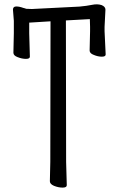

<svg xmlns="http://www.w3.org/2000/svg" viewBox="-20 -729 540 874"><path d="M226 117Q207 109 207 96L209 7L210 -632L113 -626V-577L116 -471Q116 -461 98 -461Q80 -461 60 -469Q41 -476 41 -489L43 -578V-634L39 -685Q39 -699 53 -699.5Q67 -700 86 -693Q95 -691 99 -689L125 -688L342 -699Q375 -702 399 -707Q423 -712 442 -706Q460 -699 460 -685L456 -607V-587L461 -481Q461 -471 443.5 -471Q426 -471 407 -479Q388 -486 388 -499L390 -587V-607L389 -642L280 -636L281 8L284 114Q284 125 265 125Q246 125 226 117Z"/></svg>

Font: LXGW WenKai Mono TC
Style: Regular
Weight: 400
Designer: LXGW / Fontworks Inc.
Foundry: LXGW / Fontworks Inc.
Version: Version 1.330